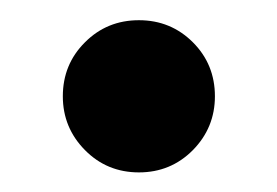

<svg xmlns="http://www.w3.org/2000/svg" viewBox="-20 -441 276 191"><path d="M118.2 -269.5Q86.4 -269.5 64.5 -291.7Q42.5 -314 42.5 -345.2Q42.5 -377 64.5 -398.9Q86.4 -420.9 118.2 -420.9Q149.9 -420.9 171.9 -398.9Q193.8 -377 193.8 -345.2Q193.8 -314 171.9 -291.7Q149.9 -269.5 118.2 -269.5Z"/></svg>

Font: Inter Display SemiBold
Style: Regular
Weight: 600
Designer: Rasmus Andersson
Foundry: rsms
Version: Version 4.001;git-9221beed3